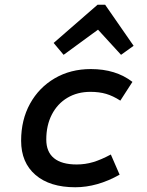

<svg xmlns="http://www.w3.org/2000/svg" viewBox="-20 -777 620 809"><path d="M297 12Q190 12 129.5 -40Q69 -92 69 -184Q69 -272 106.5 -340Q144 -408 210.5 -447Q277 -486 363 -486Q468 -486 538 -432L487 -353Q456 -373 427 -381.5Q398 -390 361 -390Q306 -390 264 -365Q222 -340 198.5 -294.5Q175 -249 175 -189Q175 -137 207.5 -110.5Q240 -84 303 -84Q339 -84 372.5 -94Q406 -104 447 -126L484 -41Q390 12 297 12ZM248 -546 206 -596 391 -757H423L543 -584L490 -546L393 -652Z"/></svg>

Font: Sometype Mono SemiBold
Style: Italic
Weight: 600
Italic angle: -12°
Designer: Ryoichi Tsunekawa
Foundry: Dharma Type
Version: Version 1.001